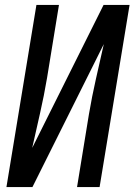

<svg xmlns="http://www.w3.org/2000/svg" viewBox="-20 -755 543 775"><path d="M6 0 127 -735H218L170 -441Q158 -370 142 -299.5Q126 -229 110 -158L398 -735H503L382 0H291L339 -294Q351 -365 367 -435.5Q383 -506 399 -577L111 0Z"/></svg>

Font: Iosevka Term Curly Medium
Style: Italic
Weight: 500
Italic angle: -9°
Designer: Belleve Invis
Foundry: Belleve Invis
Version: Version 32.3.0